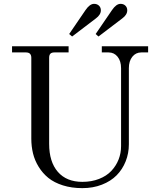

<svg xmlns="http://www.w3.org/2000/svg" viewBox="-20 -950 824 988"><path d="M42 -680.2V-711.9H333V-680.2H259.8Q245.6 -680.2 239.3 -673.6Q232.9 -667 232.9 -652.8V-210Q232.9 -117.2 277.6 -65.7Q322.3 -14.2 403.8 -14.2Q451.2 -14.2 489.7 -29.3Q528.3 -44.4 552.7 -70.3Q577.1 -96.2 590.1 -128.9Q603 -161.6 603 -198.2V-599.1Q603 -635.7 585.2 -658Q567.4 -680.2 539.1 -680.2H503.9V-711.9H742.2V-680.2H707Q678.7 -680.2 660.9 -658Q643.1 -635.7 643.1 -599.1V-208Q643.1 -161.1 626.7 -119.9Q610.4 -78.6 580.3 -48.1Q550.3 -17.6 504.6 0.2Q459 18.1 403.8 18.1Q348.6 18.1 303.7 3.9Q258.8 -10.3 229 -34.4Q199.2 -58.6 179 -91.6Q158.7 -124.5 149.9 -160.6Q141.1 -196.8 141.1 -236.8V-652.8Q141.1 -680.2 113.8 -680.2ZM351.1 -762.2 335.9 -774.9 419.9 -897.9Q441.9 -930.2 463.9 -930.2Q479.5 -930.2 489.3 -920.9Q499 -911.6 499 -897Q499 -874 473.1 -855ZM486.8 -762.2 472.2 -774.9 556.2 -897.9Q578.1 -930.2 600.1 -930.2Q615.7 -930.2 625.2 -920.9Q634.8 -911.6 634.8 -897Q634.8 -874 608.9 -855Z"/></svg>

Font: Flanker Steampunk
Style: Regular
Weight: 400
Designer: Alexey Kryukov, Leonardo Di Lena
Foundry: Alexey Kryukov, Leonardo Di Lena
Version: 1.210